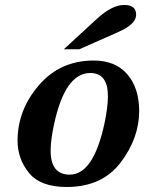

<svg xmlns="http://www.w3.org/2000/svg" viewBox="-20 -744 631 774"><path d="M249 9.8Q143.1 9.8 96.9 -46.9Q50.8 -103.5 50.8 -177.2Q50.8 -300.3 136.5 -400.1Q222.2 -500 357.4 -500Q445.8 -500 493.4 -444.3Q541 -388.7 541 -296.4Q541 -187 466.1 -88.6Q391.1 9.8 249 9.8ZM261.2 -40Q356.9 -40 401.4 -247.6Q415 -312.5 415 -356.4Q415 -449.7 343.8 -449.7Q241.7 -449.7 197.3 -240.2Q184.1 -178.7 184.1 -136.2Q184.1 -40 261.2 -40ZM299.8 -545.4H237.3L371.1 -668.5Q431.6 -724.1 481 -724.1Q528.8 -724.1 528.8 -684.6Q528.8 -646.5 457.5 -615.2Z"/></svg>

Font: Munson
Style: Bold Italic
Weight: 700
Italic angle: -12°
Designer: Paul James MIller
Foundry: High-Logic / Made with FontCreator
Version: Version 2.10;May 5, 2019;FontCreator 11.5.0.2430 64-bit